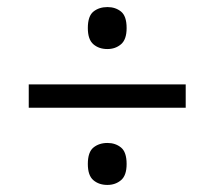

<svg xmlns="http://www.w3.org/2000/svg" viewBox="-20 -629 606 543"><path d="M283.7 -490.3Q259.8 -490.3 244.1 -503.8Q228.4 -517.2 228.4 -549.7Q228.4 -583.4 244.2 -596.2Q260.1 -609 284 -609Q306.6 -609 322.4 -596.2Q338.1 -583.4 338.1 -549.7Q338.1 -517.2 322.2 -503.8Q306.4 -490.3 283.7 -490.3ZM61.3 -324.3V-390.3H505.2V-324.3ZM283.7 -106Q259.8 -106 244.1 -119.4Q228.4 -132.7 228.4 -165.2Q228.4 -198.8 244.2 -211.7Q260.1 -224.7 284 -224.7Q306.6 -224.7 322.4 -211.7Q338.1 -198.8 338.1 -165.2Q338.1 -132.7 322.2 -119.4Q306.4 -106 283.7 -106Z"/></svg>

Font: Noto Serif Gurmukhi
Style: Regular
Weight: 400
Designer: Vaibhav Singh and the Monotype Design Team
Foundry: Monotype Imaging Inc.
Version: Version 2.003